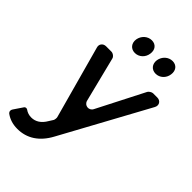

<svg xmlns="http://www.w3.org/2000/svg" viewBox="-292 -856 1158 1158"><g transform="rotate(45 287.0 -277.0)"><path d="M288 -753C253 -753 223 -726 217 -689C212 -653 234 -626 269 -626C304 -626 333 -653 338 -689C344 -726 323 -753 288 -753ZM465 -753C430 -753 400 -726 394 -689C389 -653 411 -626 446 -626C481 -626 510 -653 515 -689C521 -726 500 -753 465 -753ZM555 -532H519C509 -532 493 -522 488 -513L334 -212C319 -182 277 -187 269 -219L197 -506C194 -520 178 -532 163 -532H118C93 -532 77 -511 84 -488L212 -22C214 -17 212 0 209 5L192 32C169 72 138 91 103 91C83 91 67 86 50 74C44 70 34 71 29 77L-11 136C-19 147 -18 160 -7 169C21 189 53 199 92 199C172 199 238 157 283 73L585 -481C599 -506 583 -532 555 -532Z"/></g></svg>

Font: Trueno
Style: RoundIt
Weight: 400
Designer: Julieta Ulanovsky, Jasper
Foundry: Julieta Ulanovsky, Cannot Into Space Fonts
Version: Version 3.001